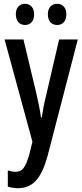

<svg xmlns="http://www.w3.org/2000/svg" viewBox="-20 -747 432 1007"><path d="M63 -672C63 -635 84 -616 111 -616C139 -616 159 -635 159 -672C159 -707 139 -727 111 -727C84 -727 63 -709 63 -672ZM231 -672C231 -635 251 -616 280 -616C308 -616 328 -635 328 -672C328 -707 308 -727 280 -727C252 -727 231 -709 231 -672ZM4 -540 150 -4 136 54C115 131 99 154 60 154C48 154 34 151 21 147V232C39 237 56 240 74 240C152 240 196 190 229 73L388 -540H290L222 -247C211 -203 204 -165 199 -131H195C190 -169 181 -210 173 -247L103 -540Z"/></svg>

Font: Noto Sans Khmer ExtraCondensed Medium
Style: Regular
Weight: 500
Width: 2
Designer: Danh Hong and the Monotype Design Team
Foundry: Monotype Imaging Inc.
Version: Version 2.004